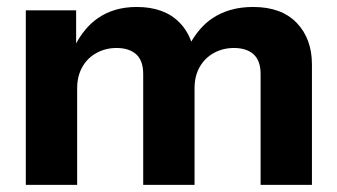

<svg xmlns="http://www.w3.org/2000/svg" viewBox="-20 -527 952 543"><path d="M819.1 -462.3C790.4 -492.3 749.3 -507.3 695.7 -507.3C650.6 -507.3 612 -496.5 580.1 -474.9C555 -458 536.3 -435.2 520.9 -409.3C513.8 -429.6 502.8 -447.9 487.1 -463.8C458.5 -492.8 418.2 -507.3 366.6 -507.3C323.4 -507.3 286.4 -496.5 255.8 -474.9C230.1 -456.8 210.8 -432.5 195.3 -404.2V-497.7H53V-4.1H198.2V-277C198.2 -300.3 203.1 -320.4 212.8 -337.5C222.4 -354.6 235.8 -367.9 253 -377.2C270 -386.6 288.9 -391.3 309.5 -391.3C333.4 -391.3 351.9 -385.3 365.2 -373.4C378.4 -361.4 385 -342.9 385 -317.7V-4.1H530.2V-277C530.2 -300.3 535 -320.4 544.7 -337.5C554.4 -354.6 567.8 -367.9 584.9 -377.2C602 -386.6 620.9 -391.3 641.5 -391.3C665.4 -391.3 683.9 -385.3 697.2 -373.4C710.4 -361.4 717 -342.9 717 -317.7V-4.1H862.2V-344.8C862.2 -393.2 847.8 -432.4 819.1 -462.4Z"/></svg>

Font: Diatome
Style: Bold
Weight: 700
Designer: 15.100.17
Foundry: 15.100.17
Version: Version 1.004;Fontself Maker 3.5.8